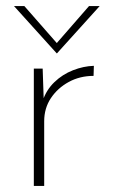

<svg xmlns="http://www.w3.org/2000/svg" viewBox="-20 -610 372 630"><path d="M120 -385 124 -266 120 -279Q132 -315 158.5 -340.5Q185 -366 219.5 -379.5Q254 -393 288 -394L287 -361Q242 -361 205.5 -341Q169 -321 147 -288Q125 -255 125 -212V0H91V-385ZM60 -590 174 -460 157 -458 272 -590H307L167 -435H166L26 -590Z"/></svg>

Font: Josefin Sans ExtraLight
Style: Regular
Weight: 250
Designer: Santiago Orozco
Foundry: Typemade
Version: Version 2.000